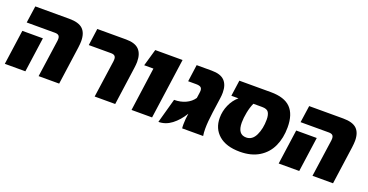

<svg xmlns="http://www.w3.org/2000/svg" viewBox="-30 -1127 3265 1703"><g transform="rotate(20 1602.5 -275.5)"><path d="M380 -352Q381 -358 381 -369Q381 -391 370 -401Q359 -411 334 -411H68L91 -571H412Q501 -571 540 -534Q579 -497 579 -421Q579 -396 574 -358L524 0H330ZM57 -328H251L205 0H11Z M909 -352Q910 -359 910 -370Q910 -391 899 -401Q888 -411 864 -411H654L676 -571H948Q1032 -571 1070 -532.5Q1108 -494 1108 -418Q1108 -395 1103 -358L1053 0H859Z M1264 -411H1177L1223 -571H1481L1401 0H1207Z M1915 -421Q1915 -393 1911 -368L1891 -225Q1878 -131 1878 -68Q1878 -30 1883 0H1685Q1683 -12 1683 -38Q1683 -87 1692 -141Q1648 -69 1591 -25.5Q1534 18 1467 18L1531 -213Q1592 -213 1640 -235.5Q1688 -258 1715 -298L1722 -347Q1724 -363 1724 -368Q1724 -392 1710.5 -401.5Q1697 -411 1666 -411H1592L1614 -571H1756Q1840 -571 1877.5 -532.5Q1915 -494 1915 -421Z M2561 -328Q2561 -227 2525 -148.5Q2489 -70 2415.5 -25Q2342 20 2235 20Q2106 20 2036 -40.5Q1966 -101 1966 -202Q1966 -266 1992 -324.5Q2018 -383 2063 -421H1996L2017 -571H2315Q2442 -571 2501.5 -511Q2561 -451 2561 -328ZM2363 -329Q2363 -373 2348 -397Q2333 -421 2287 -421H2204Q2185 -380 2174.5 -326.5Q2164 -273 2164 -230Q2164 -118 2245 -118Q2303 -118 2333 -181Q2363 -244 2363 -329Z M2965 -352Q2966 -358 2966 -369Q2966 -391 2955 -401Q2944 -411 2919 -411H2653L2676 -571H2997Q3086 -571 3125 -534Q3164 -497 3164 -421Q3164 -396 3159 -358L3109 0H2915ZM2642 -328H2836L2790 0H2596Z"/></g></svg>

Font: FiraGO Heavy
Style: Italic
Weight: 900
Italic angle: -8°
Designer: bBox Type GmbH
Foundry: bBox Type GmbH
Version: Version 1.001